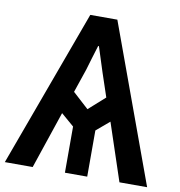

<svg xmlns="http://www.w3.org/2000/svg" viewBox="-90 -850 868 928"><g transform="rotate(10 344.0 -386.0)"><path d="M265.6 -392.6 343.8 -321.3 423.8 -392.6 384.8 -508.8Q350.6 -615.2 345.7 -630.9H341.8Q335 -608.4 321.8 -565.4Q308.6 -522.5 304.7 -507.8ZM-4.9 0 278.3 -772.5H411.1L693.4 0H557.6L463.9 -281.2L399.4 -226.6V0H290V-226.6L226.6 -281.2L131.8 0Z"/></g></svg>

Font: Gothic A1
Style: Bold
Weight: 700
Version: Version 2.50